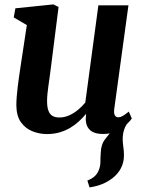

<svg xmlns="http://www.w3.org/2000/svg" viewBox="-20 -587 643 855"><path d="M378.7 247.4 369.1 217.1Q391.3 208.1 403.2 196.4Q415 184.7 421 167.8Q427.2 152.3 427.1 132.4Q427.1 112.6 428.9 90.7Q430.2 55.1 447.8 33.3Q465.3 11.5 479 -6.6L555.2 -49.2Q539.8 -30.3 532.9 -10Q526.1 10.2 526.4 34Q526.5 48.2 529.3 67.6Q532 86.9 532 105.1Q532 135.9 518.7 161.7Q505.5 187.5 479.9 207.2Q459.2 223 433.9 233.2Q408.6 243.3 378.7 247.4ZM188.4 10Q156.7 10 125.8 -1.8Q94.9 -13.6 74.2 -41.4Q53.5 -69.2 52.8 -117.3Q52.8 -134.8 54.4 -155.7Q56 -176.7 58.8 -199.8Q61.7 -223 65 -246.8Q68.4 -270.6 71.9 -293.2L99.5 -475.3L41.2 -509.3L48.6 -550L217.6 -567.4L240.8 -556L207 -289.2Q204.5 -267.7 201.4 -246.2Q198.3 -224.8 195.6 -204.9Q192.9 -185 191.2 -167.9Q189.6 -150.7 189.6 -137.4Q189.6 -109.7 195.8 -93.6Q202 -77.4 214.2 -70.6Q226.4 -63.8 244.6 -63.8Q266.7 -63.8 288 -73.3Q309.3 -82.8 327.7 -98.1Q346.1 -113.4 359.8 -130.4L418.1 -563.4H552L488.7 -101.4Q486.2 -82.1 491.5 -73.4Q496.7 -64.6 506.7 -64.6Q515.6 -64.6 525.4 -70Q535.2 -75.3 553.6 -90.1L567 -59.3Q562.3 -51.3 545.4 -34.8Q528.4 -18.2 501.3 -4.3Q474.1 9.7 438.8 9.7Q402.2 9.7 383.6 -5.4Q365.1 -20.6 362.6 -46.3Q362.2 -48.9 362 -52.5Q361.8 -56.2 362 -60.4Q362.2 -64.7 362.7 -69.2Q363.2 -73.7 363.7 -77.6L362 -78.6Q348.7 -62.7 331.8 -47Q315 -31.2 293.6 -18.4Q272.3 -5.5 246.2 2.2Q220.2 10 188.4 10Z"/></svg>

Font: Merriweather Light
Style: Italic
Weight: 300
Italic angle: -7.8°
Designer: Eben Sorkin
Foundry: Eben Sorkin
Version: Version 2.101